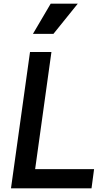

<svg xmlns="http://www.w3.org/2000/svg" viewBox="-20 -1029 580 1049"><path d="M40 0 144 -745H261L172 -105H494L480 0ZM160 -844 257 -1009H405L272 -844Z"/></svg>

Font: Plus Jakarta Sans SemiBold
Style: Italic
Weight: 600
Italic angle: -8°
Designer: Gumpita Rahayu
Foundry: Tokotype
Version: Version 2.071; ttfautohint (v1.8.4.7-5d5b);gftools[0.9.29]